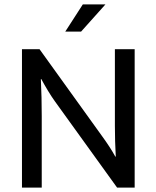

<svg xmlns="http://www.w3.org/2000/svg" viewBox="-20 -854 712 874"><path d="M349 -710H277L357 -834H460ZM80 -630H160L447 -231Q463 -209 478 -186Q493 -163 505 -141H507Q505 -176 504 -211Q503 -246 503 -281V-630H593V0H513L229 -394Q214 -415 198 -441.5Q182 -468 168 -494H166Q168 -452 169 -410Q170 -368 170 -326V0H80Z"/></svg>

Font: Ek Mukta
Style: Regular
Weight: 400
Designer: Girish Dalvi and Yashodeep Gholap
Foundry: Ek Type
Version: Version 2.538;PS 1.001;hotconv 16.6.51;makeotf.lib2.5.65220;